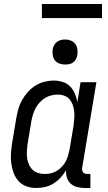

<svg xmlns="http://www.w3.org/2000/svg" viewBox="-20 -930 540 958"><path d="M161 8Q161 8 161 8Q161 8 161 8Q135 8 111.5 -0.5Q88 -9 72 -27Q56 -45 47.5 -68.5Q39 -92 36 -116.5Q33 -141 35 -167.5Q37 -194 41 -219L61 -339Q65 -363 71.5 -386Q78 -409 90 -430.5Q102 -452 119 -471Q136 -490 157 -503Q178 -516 201.5 -522Q225 -528 249 -528Q272 -528 293.5 -521Q315 -514 330 -498.5Q345 -483 353.5 -463Q362 -443 366 -421L382 -520H461L390 -93Q389 -87 390 -81Q391 -75 394.5 -70.5Q398 -66 404 -64Q410 -62 416 -62H431V8H404Q385 8 366 3.5Q347 -1 333.5 -13Q320 -25 314 -43.5Q308 -62 310 -82Q299 -62 283 -44.5Q267 -27 247 -14.5Q227 -2 205 3Q183 8 161 8ZM204 -62Q219 -62 234.5 -65.5Q250 -69 263.5 -77.5Q277 -86 288.5 -98Q300 -110 307.5 -124Q315 -138 319.5 -153Q324 -168 327 -183L347 -303Q349 -320 350.5 -338Q352 -356 350.5 -372.5Q349 -389 343.5 -405Q338 -421 328 -433.5Q318 -446 302 -452Q286 -458 268 -458Q252 -458 235.5 -454Q219 -450 204.5 -441Q190 -432 178 -419Q166 -406 158 -391Q150 -376 145 -360Q140 -344 137 -328L117 -208Q115 -191 114 -173.5Q113 -156 115.5 -140Q118 -124 124.5 -109Q131 -94 142.5 -83Q154 -72 170 -67Q186 -62 203 -62ZM305 -608Q290 -608 276 -613Q262 -618 253.5 -629.5Q245 -641 243 -655.5Q241 -670 243 -685Q245 -695 250.5 -705Q256 -715 265 -721.5Q274 -728 284 -730.5Q294 -733 305 -733Q320 -733 333.5 -727.5Q347 -722 355.5 -710.5Q364 -699 366 -684.5Q368 -670 366 -655Q364 -645 359 -635Q354 -625 345 -618.5Q336 -612 325.5 -610Q315 -608 305 -608ZM189 -840V-910H489V-840Z"/></svg>

Font: Iosevka Gothic
Style: Italic
Weight: 400
Italic angle: -9°
Monospace: yes
Designer: Belleve Invis
Foundry: Belleve Invis
Version: Version 15.5.1; ttfautohint (v1.8.4)